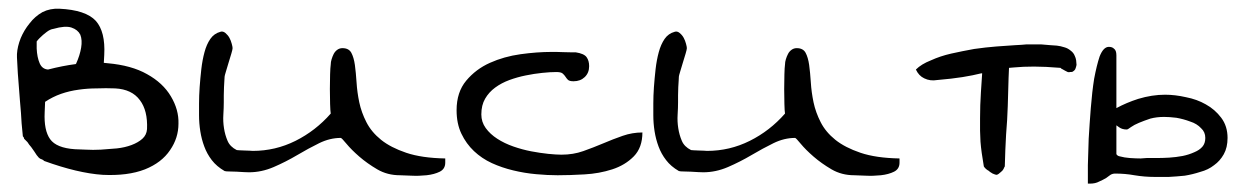

<svg xmlns="http://www.w3.org/2000/svg" viewBox="-20 -407 2897 447"><path d="M311.5 -84Q301.8 -75.2 286.1 -69.3Q270.5 -63.5 252 -61.5L214.8 -58.6Q196.3 -57.6 179.7 -58.6L154.3 -59.6Q111.3 -62.5 96.7 -83Q82 -103.5 84 -145.5L85 -169.9Q102.5 -181.6 122.1 -188.5Q141.6 -195.3 163.1 -198.2Q183.6 -201.2 205.1 -201.2Q226.6 -202.1 248 -201.2Q287.1 -199.2 305.7 -173.8Q324.2 -149.4 322.3 -106.4Q321.3 -92.8 311.5 -84ZM87.9 -332Q96.7 -338.9 104.5 -339.8Q131.8 -347.7 146.5 -342.8Q161.1 -337.9 167 -326.2Q171.9 -313.5 168.9 -295.9Q166 -278.3 157.2 -258.8L156.2 -257.8Q126 -253.9 91.8 -245.1Q78.1 -246.1 72.3 -259.8Q66.4 -273.4 65.4 -293.9V-310.5Q68.4 -314.5 72.3 -318.4Q80.1 -326.2 87.9 -332ZM322.3 -234.4Q286.1 -254.9 230.5 -259.8L221.7 -260.7L222.7 -279.3Q225.6 -333 203.1 -358.4Q179.7 -383.8 118.2 -386.7Q96.7 -387.7 79.1 -378.9Q61.5 -369.1 48.8 -352.5Q36.1 -336.9 28.3 -318.4Q20.5 -298.8 19.5 -281.2V-273.4L21.5 -236.3Q24.4 -203.1 26.4 -172.9Q29.3 -141.6 30.3 -120.1Q32.2 -99.6 33.2 -89.8Q36.1 -86.9 36.1 -84L40 -80.1L43.9 -76.2L47.9 -70.3L52.7 -64.5L59.6 -54.7L65.4 -45.9L70.3 -40Q73.2 -37.1 77.1 -36.1Q80.1 -35.2 83 -32.2Q161.1 -3.9 218.8 0Q277.3 2.9 317.4 -12.7Q356.4 -28.3 376 -57.6Q395.5 -85.9 395.5 -119.1Q396.5 -151.4 377.9 -182.6Q359.4 -213.9 322.3 -234.4Z M773.4 -85.9Q748 -85.9 723.1 -73.7Q698.2 -61.5 671.9 -45.9Q645.5 -30.3 617.2 -18.1Q588.9 -5.9 559.6 -5.9Q555.7 -5.9 547.9 -6.3Q540 -6.8 530.8 -7.3Q521.5 -7.8 513.7 -7.8Q505.9 -7.8 502.9 -8.8Q484.4 -19.5 473.1 -34.2Q461.9 -48.8 455.6 -65.9Q449.2 -83 446.3 -101.6Q443.4 -120.1 443.4 -138.7V-166Q443.4 -183.6 444.8 -204.1Q446.3 -224.6 448.7 -246.1Q451.2 -267.6 456.1 -285.6Q460.9 -303.7 469.7 -316.4Q478.5 -329.1 493.2 -333Q499 -335 504.9 -330.1Q510.7 -325.2 514.2 -318.8Q517.6 -312.5 519.5 -305.2Q521.5 -297.9 521.5 -294.9Q521.5 -292 518.6 -282.2Q515.6 -272.5 512.2 -261.2Q508.8 -250 505.9 -240.2Q502.9 -230.5 502.9 -228.5Q502.9 -227.5 502.4 -220.2Q502 -212.9 501.5 -204.1Q501 -195.3 501 -185.1Q501 -174.8 501 -168.9Q501 -156.2 500 -140.1Q499 -124 501.5 -108.4Q503.9 -92.8 509.8 -79.1Q515.6 -65.4 531.2 -57.6Q532.2 -57.6 537.6 -57.1Q543 -56.6 549.3 -56.6Q555.7 -56.6 561 -56.2Q566.4 -55.7 568.4 -55.7Q621.1 -55.7 668 -79.1Q714.8 -102.5 750 -142.6Q749 -148.4 748.5 -165Q748 -181.6 748 -199.7Q748 -217.8 748.5 -233.9Q749 -250 750 -256.8Q750 -262.7 752 -269Q753.9 -275.4 756.8 -281.2Q759.8 -287.1 765.1 -291Q770.5 -294.9 777.3 -294.9Q792 -294.9 797.9 -284.2Q803.7 -273.4 806.2 -255.9Q808.6 -238.3 810.1 -215.3Q811.5 -192.4 816.4 -168.9Q821.3 -145.5 833 -122.6Q844.7 -99.6 867.2 -81.5Q889.6 -63.5 925.8 -51.3Q961.9 -39.1 1016.6 -38.1Q1016.6 -36.1 1016.6 -33.2Q1016.6 -30.3 1016.6 -28.3Q1016.6 -13.7 1003.9 -7.3Q991.2 -1 973.1 1Q955.1 2.9 937.5 2Q919.9 1 911.1 1Q881.8 1 858.4 -12.7Q835 -26.4 816.4 -42.5Q797.9 -58.6 786.6 -72.3Q775.4 -85.9 773.4 -85.9Z M1043 -150.4Q1043 -192.4 1065.4 -219.2Q1087.9 -246.1 1120.6 -260.7Q1153.3 -275.4 1191.9 -280.8Q1230.5 -286.1 1263.7 -286.1H1275.4Q1282.2 -286.1 1291.5 -285.6Q1300.8 -285.2 1308.6 -285.2H1320.3Q1339.8 -282.2 1345.7 -273.9Q1351.6 -265.6 1351.6 -252.9Q1351.6 -237.3 1341.3 -227.5Q1331.1 -217.8 1315.4 -217.8Q1305.7 -217.8 1302.2 -221.2Q1298.8 -224.6 1296.4 -228.5Q1293.9 -232.4 1290 -235.8Q1286.1 -239.3 1275.4 -239.3Q1260.7 -239.3 1242.2 -237.3Q1223.6 -235.4 1204.1 -231.4Q1184.6 -227.5 1166 -220.7Q1147.5 -213.9 1132.8 -203.1Q1118.2 -192.4 1109.4 -177.2Q1100.6 -162.1 1100.6 -140.6Q1100.6 -123 1110.8 -108.9Q1121.1 -94.7 1137.7 -84Q1154.3 -73.2 1175.3 -65.9Q1196.3 -58.6 1216.8 -54.7Q1237.3 -50.8 1256.3 -48.8Q1275.4 -46.9 1287.1 -46.9Q1314.5 -46.9 1337.9 -55.2Q1361.3 -63.5 1384.3 -73.2Q1407.2 -83 1429.7 -90.8Q1452.1 -98.6 1475.6 -98.6Q1475.6 -63.5 1455.6 -43Q1435.5 -22.5 1405.3 -12.7Q1375 -2.9 1340.8 -1Q1306.6 1 1278.3 1Q1254.9 1 1228 -1.5Q1201.2 -3.9 1174.8 -10.3Q1148.4 -16.6 1125 -27.3Q1101.6 -38.1 1083.5 -55.2Q1065.4 -72.3 1054.2 -95.7Q1043 -119.1 1043 -150.4Z M1831.1 -85.9Q1805.7 -85.9 1780.8 -73.7Q1755.9 -61.5 1729.5 -45.9Q1703.1 -30.3 1674.8 -18.1Q1646.5 -5.9 1617.2 -5.9Q1613.3 -5.9 1605.5 -6.3Q1597.7 -6.8 1588.4 -7.3Q1579.1 -7.8 1571.3 -7.8Q1563.5 -7.8 1560.5 -8.8Q1542 -19.5 1530.8 -34.2Q1519.5 -48.8 1513.2 -65.9Q1506.8 -83 1503.9 -101.6Q1501 -120.1 1501 -138.7V-166Q1501 -183.6 1502.4 -204.1Q1503.9 -224.6 1506.3 -246.1Q1508.8 -267.6 1513.7 -285.6Q1518.6 -303.7 1527.3 -316.4Q1536.1 -329.1 1550.8 -333Q1556.6 -335 1562.5 -330.1Q1568.4 -325.2 1571.8 -318.8Q1575.2 -312.5 1577.1 -305.2Q1579.1 -297.9 1579.1 -294.9Q1579.1 -292 1576.2 -282.2Q1573.2 -272.5 1569.8 -261.2Q1566.4 -250 1563.5 -240.2Q1560.5 -230.5 1560.5 -228.5Q1560.5 -227.5 1560.1 -220.2Q1559.6 -212.9 1559.1 -204.1Q1558.6 -195.3 1558.6 -185.1Q1558.6 -174.8 1558.6 -168.9Q1558.6 -156.2 1557.6 -140.1Q1556.6 -124 1559.1 -108.4Q1561.5 -92.8 1567.4 -79.1Q1573.2 -65.4 1588.9 -57.6Q1589.8 -57.6 1595.2 -57.1Q1600.6 -56.6 1606.9 -56.6Q1613.3 -56.6 1618.7 -56.2Q1624 -55.7 1626 -55.7Q1678.7 -55.7 1725.6 -79.1Q1772.5 -102.5 1807.6 -142.6Q1806.6 -148.4 1806.2 -165Q1805.7 -181.6 1805.7 -199.7Q1805.7 -217.8 1806.2 -233.9Q1806.6 -250 1807.6 -256.8Q1807.6 -262.7 1809.6 -269Q1811.5 -275.4 1814.5 -281.2Q1817.4 -287.1 1822.8 -291Q1828.1 -294.9 1835 -294.9Q1849.6 -294.9 1855.5 -284.2Q1861.3 -273.4 1863.8 -255.9Q1866.2 -238.3 1867.7 -215.3Q1869.1 -192.4 1874 -168.9Q1878.9 -145.5 1890.6 -122.6Q1902.3 -99.6 1924.8 -81.5Q1947.3 -63.5 1983.4 -51.3Q2019.5 -39.1 2074.2 -38.1Q2074.2 -36.1 2074.2 -33.2Q2074.2 -30.3 2074.2 -28.3Q2074.2 -13.7 2061.5 -7.3Q2048.8 -1 2030.8 1Q2012.7 2.9 1995.1 2Q1977.5 1 1968.8 1Q1939.5 1 1916 -12.7Q1892.6 -26.4 1874 -42.5Q1855.5 -58.6 1844.2 -72.3Q1833 -85.9 1831.1 -85.9Z M2482.4 -276.4Q2479.5 -284.2 2472.7 -289.1Q2465.8 -294.9 2458 -296.9Q2449.2 -299.8 2440.4 -300.8Q2430.7 -301.8 2425.8 -301.8L2403.3 -303.7Q2393.6 -303.7 2387.7 -303.7Q2382.8 -303.7 2378.9 -303.7H2370.1Q2361.3 -302.7 2342.8 -301.8Q2324.2 -300.8 2299.8 -298.8Q2275.4 -296.9 2248 -293Q2220.7 -288.1 2194.3 -282.2Q2168.9 -276.4 2147.5 -266.6Q2125 -257.8 2112.3 -245.1Q2119.1 -230.5 2131.8 -224.6Q2145.5 -217.8 2162.1 -220.7Q2196.3 -223.6 2220.7 -227.5Q2245.1 -231.4 2264.6 -236.3H2266.6L2263.7 -192.4Q2261.7 -162.1 2261.7 -131.8V-102.5L2262.7 -77.1Q2263.7 -64.5 2265.6 -50.8Q2267.6 -37.1 2270.5 -19.5Q2271.5 -17.6 2275.4 -13.7Q2280.3 -9.8 2281.2 -9.8Q2284.2 -6.8 2291 -2.9Q2297.9 0 2299.8 0Q2301.8 0 2304.7 -2L2310.5 -6.8Q2314.5 -9.8 2316.4 -13.7Q2318.4 -18.6 2319.3 -19.5Q2320.3 -59.6 2322.3 -93.8Q2325.2 -127.9 2326.2 -160.2L2328.1 -225.6L2329.1 -249L2340.8 -250Q2361.3 -252 2387.7 -252Q2413.1 -252 2449.2 -249Q2450.2 -247.1 2453.1 -246.1L2460 -242.2L2465.8 -239.3Q2469.7 -238.3 2470.7 -239.3Q2471.7 -239.3 2472.7 -239.3Q2474.6 -240.2 2474.6 -239.3H2475.6Q2481.4 -242.2 2483.4 -246.1Q2485.4 -251 2486.3 -255.9L2485.4 -266.6Q2484.4 -272.5 2482.4 -276.4Z M2718.8 -132.8Q2735.4 -129.9 2751 -124Q2766.6 -119.1 2776.4 -108.4Q2786.1 -99.6 2786.1 -85.9Q2786.1 -73.2 2779.3 -65.4Q2772.5 -57.6 2760.7 -52.7Q2748 -46.9 2733.4 -43.9Q2717.8 -41 2702.1 -40Q2686.5 -39.1 2672.9 -39.1H2649.4Q2647.5 -39.1 2635.7 -38.1Q2624 -38.1 2610.4 -39.1Q2597.7 -40 2586.9 -43Q2582 -43.9 2580.1 -46.9L2579.1 -47.9V-115.2L2585.9 -110.4Q2592.8 -105.5 2603.5 -105.5Q2605.5 -105.5 2613.3 -111.3Q2620.1 -116.2 2631.8 -121.1Q2643.6 -126 2658.2 -130.9Q2672.9 -134.8 2690.4 -134.8Q2702.1 -134.8 2718.8 -132.8ZM2787.1 -164.1Q2766.6 -175.8 2741.2 -180.7Q2715.8 -186.5 2692.4 -186.5Q2662.1 -186.5 2629.9 -176.8Q2602.5 -168 2579.1 -155.3V-278.3Q2579.1 -290 2573.2 -293.9Q2569.3 -297.9 2561.5 -297.9Q2548.8 -297.9 2540 -275.4Q2533.2 -254.9 2527.3 -223.6Q2522.5 -193.4 2519.5 -155.3Q2516.6 -118.2 2514.6 -84Q2513.7 -49.8 2512.7 -22.5Q2512.7 3.9 2512.7 15.6V20.5H2517.6Q2530.3 20.5 2539.1 15.6Q2547.9 11.7 2554.7 7.8L2565.4 0Q2570.3 -2.9 2576.2 -2.9Q2599.6 -2.9 2621.1 1Q2644.5 4.9 2668 4.9Q2683.6 4.9 2701.2 4.9Q2719.7 3.9 2738.3 2Q2756.8 -1 2774.4 -6.8Q2793 -11.7 2806.6 -22.5Q2820.3 -32.2 2829.1 -47.9Q2837.9 -63.5 2837.9 -85.9Q2837.9 -113.3 2823.2 -132.8Q2808.6 -152.3 2787.1 -164.1Z"/></svg>

Font: Swanky and Moo Moo Cyrillic
Style: Regular
Weight: 400
Designer: Kimberly Geswein; Denis Ignatov
Foundry: Kimberly Geswein; Denis Ignatov
Version: Version 1.003 June 27, 2018